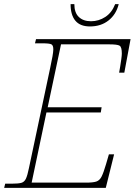

<svg xmlns="http://www.w3.org/2000/svg" viewBox="-33 -902 664 922"><path d="M-13 0 -8 -20H25Q55 -20 69.5 -24Q84 -28 91.5 -44Q99 -60 106 -95L208 -576Q215 -608 219 -631Q223 -654 223 -665Q223 -684 214 -689Q205 -694 170 -694H135L140 -714H594L564 -553H539Q541 -563 544 -581.5Q547 -600 549.5 -618Q552 -636 552 -645Q552 -676 541.5 -682.5Q531 -689 492 -689H260L196 -387H455L451 -362H190L119 -25H381Q413 -25 429 -30Q445 -35 454.5 -53.5Q464 -72 476 -113L490 -161H515L475 0ZM399 -775Q352 -775 329 -802.5Q306 -830 306 -882H324Q324 -841 345.5 -820.5Q367 -800 404 -800Q441 -800 472.5 -820.5Q504 -841 520 -882H537Q525 -833 488.5 -804Q452 -775 399 -775Z"/></svg>

Font: Noto Serif Thin
Style: Italic
Weight: 100
Italic angle: -12°
Designer: Monotype Design Team
Foundry: Monotype Imaging Inc.
Version: Version 2.014; ttfautohint (v1.8.4.7-5d5b)